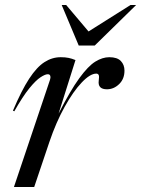

<svg xmlns="http://www.w3.org/2000/svg" viewBox="-20 -752 568 772"><path d="M181 -431Q184 -439.5 182.2 -446.5Q180.5 -453.5 172 -453.5Q161.5 -453.5 142.8 -441.2Q124 -429 97.8 -396.8Q71.5 -364.5 37.5 -304.5L32 -307Q66.5 -388.5 97.2 -435.5Q128 -482.5 158.8 -502.2Q189.5 -522 224 -522Q242.5 -522 255.8 -519.2Q269 -516.5 283.5 -510.5L215.5 -295Q263 -388.5 298.8 -437.5Q334.5 -486.5 363.2 -504.2Q392 -522 419.5 -522Q451 -522 465.8 -506.8Q480.5 -491.5 480.5 -468Q480.5 -434.5 459 -413.8Q437.5 -393 410 -393Q372.5 -393 377 -427.5Q379.5 -445 376.8 -450.5Q374 -456 367 -456Q342.5 -456 308.5 -420.2Q274.5 -384.5 240 -322.5Q205.5 -260.5 179 -182.5L117.5 0H36ZM527.5 -732 361 -569H296.5L228 -732H246L336 -625.5L505 -732Z"/></svg>

Font: Newsreader Display
Style: Italic
Weight: 400
Italic angle: -17°
Designer: Hugues Gentile
Foundry: Production Type
Version: Version 1.001